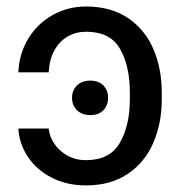

<svg xmlns="http://www.w3.org/2000/svg" viewBox="-20 -557 551 587"><path d="M243.2 -67.4Q315.9 -67.4 346.4 -120.4Q377 -173.3 377 -253.9V-273.4Q377 -355.5 346.9 -407.7Q316.9 -460 243.2 -460Q212.4 -460 187.3 -445.6Q162.1 -431.2 146.5 -403.3Q130.9 -375.5 128.9 -335.9H36.1Q38.6 -393.6 66.9 -439.7Q95.2 -485.8 141.8 -511.5Q188.5 -537.1 243.2 -537.1Q318.8 -537.1 371.1 -502Q423.3 -466.8 449 -407Q474.6 -347.2 474.6 -273.4V-253.9Q474.6 -180.2 448.7 -120.4Q422.9 -60.5 370.6 -25.4Q318.4 9.8 243.2 9.8Q183.6 9.8 137.5 -14.2Q91.3 -38.1 64.9 -78.1Q38.6 -118.2 36.1 -164.1H128.9Q130.9 -140.6 145.5 -118.4Q160.2 -96.2 185.3 -81.8Q210.4 -67.4 243.2 -67.4ZM200.2 -257.8Q200.2 -280.8 215.3 -295.7Q230.5 -310.5 255.9 -310.5Q281.7 -310.5 296.1 -295.7Q310.5 -280.8 310.5 -257.8Q310.5 -234.9 296.1 -220Q281.7 -205.1 255.9 -205.1Q230.5 -205.1 215.3 -220.2Q200.2 -235.4 200.2 -257.8Z"/></svg>

Font: Pretendard
Style: Regular
Weight: 400
Designer: Base glyphs from Inter by Rasmus Andersson; Hangeul glyphs from Noto Sans CJK(Source Han Sans) by Jang Soo-young and Kan
Foundry: Kil Hyung-jin
Version: Version 1.309